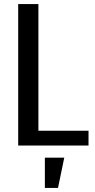

<svg xmlns="http://www.w3.org/2000/svg" viewBox="-20 -720 468 950"><path d="M70 0V-700H170V-73H418V0ZM202 210V60H298L267 210Z"/></svg>

Font: Cuprum Medium
Style: Regular
Weight: 500
Designer: Jovanny Lemonad
Foundry: Jovanny Lemonad
Version: Version 3.000